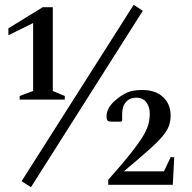

<svg xmlns="http://www.w3.org/2000/svg" viewBox="-20 -770 800 800"><path d="M62 -355V-370L118 -391V-674L15 -623V-652L158 -740H200V-391L250 -370V-355ZM70 -15 537 -750 575 -725 109 10ZM431 0V-21Q489 -86 523.5 -129.5Q558 -173 575.5 -202Q593 -231 598.5 -253Q604 -275 604 -296Q604 -324 590 -343.5Q576 -363 547 -363Q521 -363 505 -345Q489 -327 489 -296V-268L485 -263H444Q434 -263 429 -267Q424 -271 424 -286Q424 -324 469 -359Q489 -375 511.5 -385Q534 -395 573 -395Q628 -395 659.5 -365.5Q691 -336 691 -289Q691 -266 684 -246Q677 -226 657 -202Q637 -178 598 -143.5Q559 -109 496 -56H663L691 -115H706L700 0Z"/></svg>

Font: Spectral SC Medium
Style: Regular
Weight: 500
Designer: Jean-Baptiste Levee
Foundry: Production Type
Version: Version 2.001